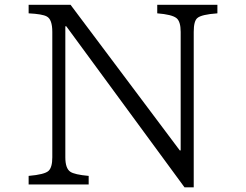

<svg xmlns="http://www.w3.org/2000/svg" viewBox="-20 -780 1040 812"><path d="M101.1 -759.8H278.3L740.2 -144H744.1V-645Q744.1 -689.5 726.1 -703.6Q706.5 -718.8 645 -723.6V-759.8H899.4V-723.6Q831.5 -718.8 814.5 -703.6Q799.3 -690.9 799.3 -645V12.2H760.3L260.3 -668.9H256.3V-114.7Q256.3 -67.9 277.3 -53.7Q294.9 -41.5 355 -36.1V0H101.1V-36.1Q169.4 -42 185.5 -57.6Q201.2 -72.3 201.2 -114.7V-645Q201.2 -698.2 177.7 -710.4Q159.2 -720.7 101.1 -723.6Z"/></svg>

Font: BIZ UDMincho
Style: Regular
Weight: 400
Monospace: yes
Designer: TypeBank Co., Ltd.
Foundry: Morisawa Inc.
Version: Version 1.06